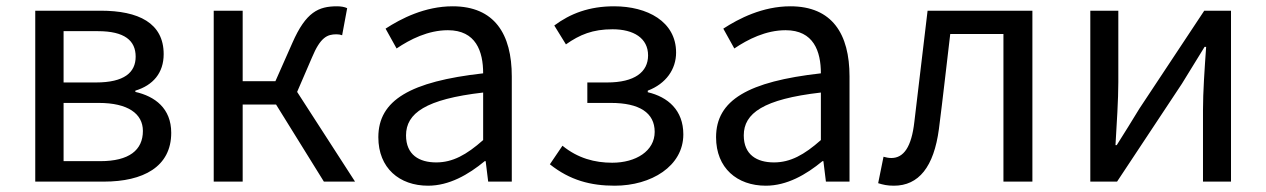

<svg xmlns="http://www.w3.org/2000/svg" viewBox="-20 -577 4023 610"><path d="M92 0H310C435 0 524 -47 524 -155C524 -233 472 -271 410 -285V-289C466 -306 500 -345 500 -405C500 -504 420 -543 300 -543H92ZM182 -315V-478H291C376 -478 411 -448 411 -397C411 -347 375 -315 285 -315ZM182 -65V-250H294C386 -250 434 -216 434 -161C434 -100 390 -65 299 -65Z M659 0H751V-245H857L1009 0H1108L924 -285L971 -394C998 -459 1020 -468 1049 -468C1057 -468 1061 -467 1067 -465L1083 -551C1075 -555 1063 -557 1051 -557C992 -557 952 -539 909 -441L855 -319H751V-543H659Z M1340 13C1407 13 1468 -22 1520 -65H1523L1531 0H1606V-334C1606 -469 1551 -557 1418 -557C1330 -557 1254 -518 1205 -486L1240 -423C1283 -452 1340 -481 1403 -481C1492 -481 1515 -414 1515 -344C1284 -318 1182 -259 1182 -141C1182 -43 1249 13 1340 13ZM1366 -61C1312 -61 1270 -85 1270 -147C1270 -217 1332 -262 1515 -283V-132C1462 -85 1418 -61 1366 -61Z M1933 13C2049 13 2151 -49 2151 -150C2151 -227 2102 -269 2038 -284V-289C2096 -311 2128 -357 2128 -410C2128 -509 2036 -557 1931 -557C1852 -557 1792 -534 1741 -496L1778 -436C1822 -467 1863 -484 1926 -484C1993 -484 2039 -456 2039 -401C2039 -348 1996 -315 1909 -315H1846V-250H1921C2011 -250 2060 -219 2060 -158C2060 -97 2000 -60 1925 -60C1870 -60 1816 -74 1767 -114L1727 -55C1791 -4 1857 13 1933 13Z M2413 13C2480 13 2541 -22 2593 -65H2596L2604 0H2679V-334C2679 -469 2624 -557 2491 -557C2403 -557 2327 -518 2278 -486L2313 -423C2356 -452 2413 -481 2476 -481C2565 -481 2588 -414 2588 -344C2357 -318 2255 -259 2255 -141C2255 -43 2322 13 2413 13ZM2439 -61C2385 -61 2343 -85 2343 -147C2343 -217 2405 -262 2588 -283V-132C2535 -85 2491 -61 2439 -61Z M2820 13C2899 13 2947 -47 2963 -167C2976 -268 2987 -369 2999 -469H3168V0H3260V-543H2927C2913 -426 2899 -308 2885 -190C2876 -110 2851 -75 2812 -75C2802 -75 2795 -77 2787 -79L2770 5C2786 10 2799 13 2820 13Z M3444 0H3529L3735 -311C3755 -344 3786 -394 3807 -428H3812C3807 -357 3802 -285 3802 -227V0H3891V-543H3806L3600 -232C3580 -199 3549 -149 3528 -116H3524C3528 -186 3533 -259 3533 -316V-543H3444Z"/></svg>

Font: Noto Sans CJK JP
Style: Regular
Weight: 400
Designer: Ryoko NISHIZUKA 西塚涼子 (kana, bopomofo & ideographs); Paul D. Hunt (Latin, Greek & Cyrillic); Sandoll Communications 산돌커뮤니
Foundry: Adobe
Version: Version 2.004;hotconv 1.0.118;makeotfexe 2.5.65603